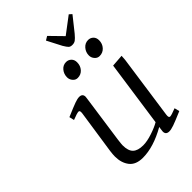

<svg xmlns="http://www.w3.org/2000/svg" viewBox="-230 -877 981 981"><g transform="rotate(-45 260.0 -386.5)"><path d="M87.9 -405.8Q142.6 -429.2 163.1 -436.5Q183.6 -443.8 195.8 -443.8Q220.2 -443.8 220.2 -420.9Q220.2 -419.4 219.7 -416.7Q219.2 -414.1 218.8 -409.4Q218.3 -404.8 217.8 -401.9L182.1 -150.9Q178.2 -120.6 178.2 -111.8Q178.2 -71.8 196.3 -54.4Q214.4 -37.1 252.9 -37.1Q281.2 -37.1 319.6 -49.8Q357.9 -62.5 380.9 -76.2L432.1 -434.1L498 -439L496.1 -411.1L446.8 -64.9Q443.8 -43.9 454.1 -43.9Q464.4 -43.9 500 -58.1L506.8 -30.8Q454.6 -8.3 432.6 -0.7Q410.6 6.8 397.9 6.8Q373 6.8 373 -16.1Q373 -19.5 375 -33.2L377 -45.9Q284.2 6.8 207 6.8Q156.2 6.8 133.1 -23.2Q109.9 -53.2 109.9 -99.1Q109.9 -114.7 112.8 -136.2L147.9 -372.1Q150.9 -393.1 141.1 -393.1Q129.9 -393.1 94.2 -378.9ZM223.1 -558.1Q223.1 -582 237.8 -599.6Q252.4 -617.2 274.9 -617.2Q291 -617.2 302.5 -606.2Q314 -595.2 314 -576.2Q314 -551.3 298.8 -534.2Q283.7 -517.1 259.8 -517.1Q244.1 -517.1 233.6 -529.8Q223.1 -542.5 223.1 -558.1ZM279.8 -767.1 300.8 -779.8 367.2 -711.9 457 -779.8 471.2 -767.1 408.2 -688Q392.1 -668.9 382.8 -662.4Q373.5 -655.8 359.9 -655.8Q346.2 -655.8 339.4 -662.1Q332.5 -668.5 320.8 -688ZM380.9 -558.1Q380.9 -581.5 396.2 -599.4Q411.6 -617.2 434.1 -617.2Q450.2 -617.2 461.7 -606.2Q473.1 -595.2 473.1 -576.2Q473.1 -551.8 457.5 -534.4Q441.9 -517.1 418 -517.1Q402.3 -517.1 391.6 -529.8Q380.9 -542.5 380.9 -558.1Z"/></g></svg>

Font: Dehuti Alt
Style: Italic
Weight: 400
Version: Version 1.2